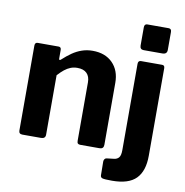

<svg xmlns="http://www.w3.org/2000/svg" viewBox="-96 -833 1053 1094"><g transform="rotate(10 430.5 -286.0)"><path d="M76 0Q55 0 55 -20V-511Q55 -530 71 -530H192Q207 -530 207 -513V-464Q207 -458 210 -456Q213 -454 219 -460Q245 -484 271 -502Q297 -520 326 -530Q355 -540 388 -540Q461 -540 503.5 -497Q546 -454 546 -382V-24Q546 0 522 0H411Q401 0 396.5 -4.5Q392 -9 392 -20V-358Q392 -392 373.5 -410.5Q355 -429 319 -429Q298 -429 280 -422Q262 -415 245 -401.5Q228 -388 209 -367V-23Q209 0 183 0H76ZM806 -6Q806 82 763 126Q720 170 624 170Q581 170 569 166.5Q557 163 557 150L556 71Q556 64 560 57.5Q564 51 572 50L614 45Q632 43 642 31Q652 19 652 -12V-511Q652 -530 669 -530H791Q806 -530 806 -513V-6ZM808 -619Q808 -594 781 -594H673Q651 -594 651 -617V-722Q651 -742 668 -742H791Q808 -742 808 -723Z"/></g></svg>

Font: Libre Franklin
Style: Bold
Weight: 700
Designer: Pablo Impallari, Rodrigo Fuenzalida, Nhung Nguyen
Foundry: Impallari Type
Version: Version 3.000